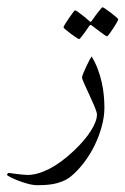

<svg xmlns="http://www.w3.org/2000/svg" viewBox="-73 -327 353 541"><path d="M221.2 -23.9Q221.2 2 213.6 29.5Q206.1 57.1 193.4 83Q180.7 108.9 163.3 131.6Q146 154.3 127 169.9Q115.2 179.2 102.1 184.3Q88.9 189.5 76.2 191.7Q63.5 193.8 52.2 194.3Q41 194.8 33.2 194.8Q20 194.8 4.9 190.7Q-10.3 186.5 -23.2 181.4Q-36.1 176.3 -44.7 171.6Q-53.2 167 -53.2 166Q-53.2 164.6 -51.8 162.4Q-50.3 160.2 -48.8 160.2Q-48.3 160.2 -41.7 161.1Q-35.2 162.1 -26.9 163.1Q-18.6 164.1 -10 165Q-1.5 166 3.9 166Q31.7 166 64.7 149.4Q97.7 132.8 133.8 99.1Q166 68.8 183.1 41.5Q200.2 14.2 200.2 -3.9Q200.2 -10.7 193.6 -26.4Q187 -42 179.2 -58.8Q171.4 -75.7 164.8 -90.1Q158.2 -104.5 158.2 -108.9Q158.2 -112.3 162.1 -121.6Q166 -130.9 170.7 -140.9Q175.3 -150.9 179.7 -158.9Q184.1 -167 185.1 -168Q195.3 -151.4 202.4 -132.6Q209.5 -113.8 213.6 -95.2Q217.8 -76.7 219.5 -58.3Q221.2 -40 221.2 -23.9ZM260.3 -272.9Q260.3 -271 255.9 -263.2Q251.5 -255.4 245.8 -246.8Q240.2 -238.3 235.1 -231.4Q230 -224.6 228 -224.6Q227.1 -224.6 220.5 -229.2Q213.9 -233.9 206.1 -239.7Q197.3 -246.6 186 -254.9Q182.6 -258.3 179.2 -254.9Q171.9 -244.6 166 -235.8Q160.6 -228.5 156 -222.7Q151.4 -216.8 149.9 -216.8Q148.4 -216.8 141.4 -221.4Q134.3 -226.1 126.5 -231.9Q118.7 -237.8 112.3 -243.2Q106 -248.5 106 -250Q106 -252 110.6 -259.5Q115.2 -267.1 121.1 -275.6Q127 -284.2 132.1 -291Q137.2 -297.9 138.2 -297.9Q140.6 -297.9 147 -293.2Q153.3 -288.6 160.2 -283.2Q168.5 -276.9 178.2 -268.1Q181.2 -265.6 182.4 -265.4Q183.6 -265.1 186 -269Q193.4 -279.8 199.7 -288.1Q205.1 -294.9 210 -300.8Q214.8 -306.6 215.8 -306.6Q217.3 -306.6 224.6 -301.8Q231.9 -296.9 239.7 -290.8Q247.6 -284.7 253.9 -279.3Q260.3 -273.9 260.3 -272.9Z"/></svg>

Font: Scheherazade Urdu
Style: Regular
Weight: 400
Designer: SIL International
Foundry: SIL International
Version: Version 1.005 (build 117/117)